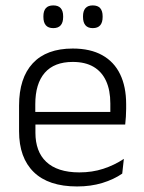

<svg xmlns="http://www.w3.org/2000/svg" viewBox="-20 -679 532 710"><path d="M265 10.5Q159.5 10.5 105 -42.5Q50.5 -95.5 50.5 -193.5V-288.5Q50.5 -390.5 101.2 -445Q152 -499.5 249 -499.5Q314 -499.5 358 -475Q402 -450.5 424.2 -404.5Q446.5 -358.5 446.5 -294V-276.5Q446.5 -262 445.5 -247.5Q444.5 -233 443 -218.5H387Q388 -240.5 388 -260.2Q388 -280 388 -296.5Q388 -345.5 372.2 -379.8Q356.5 -414 325.8 -432Q295 -450 249 -450Q180.5 -450 145.5 -409.8Q110.5 -369.5 110.5 -293.5V-246L111 -238V-187.5Q111 -154 120.8 -127Q130.5 -100 150.8 -80.8Q171 -61.5 201.8 -51.5Q232.5 -41.5 273.5 -41.5Q321 -41.5 361.8 -54.8Q402.5 -68 438 -91.5L432 -37Q401 -15.5 358.5 -2.5Q316 10.5 265 10.5ZM429.5 -218.5H82V-265H429.5ZM177 -575Q158.5 -575 149.5 -585.5Q140.5 -596 140.5 -616V-619Q140.5 -638.5 149.5 -648.8Q158.5 -659 177 -659Q195.5 -659 204.5 -648.8Q213.5 -638.5 213.5 -619V-616Q213.5 -596 204.5 -585.5Q195.5 -575 177 -575ZM323 -575Q305 -575 296 -585.5Q287 -596 287 -616V-619Q287 -638.5 296 -648.8Q305 -659 323 -659Q341.5 -659 350.5 -648.8Q359.5 -638.5 359.5 -619V-616Q359.5 -596 350.5 -585.5Q341.5 -575 323 -575Z"/></svg>

Font: Anek Kannada Light
Style: Regular
Weight: 300
Designer: Vaishnavi Murthy, Maithili Shingre (Kannada) & Yesha Goshar (Latin)
Foundry: Ek Type
Version: Version 1.003